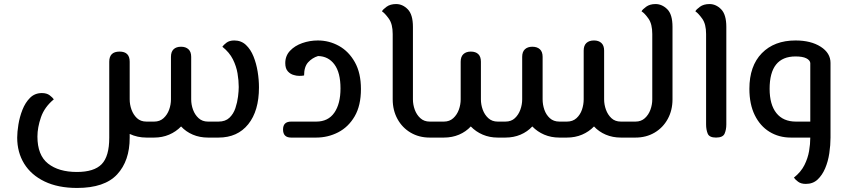

<svg xmlns="http://www.w3.org/2000/svg" viewBox="-20 -680 4192 949"><path d="M361 249Q267 249 200.5 217Q134 185 99.5 129Q65 73 65 0Q65 -27 71 -64.5Q77 -102 91 -137.5Q105 -173 128.5 -196.5Q152 -220 187 -220Q211 -220 225.5 -209Q240 -198 246 -189Q200 -151 182.5 -100.5Q165 -50 165 -5Q165 87 217.5 128.5Q270 170 360 170Q445 170 482.5 131.5Q520 93 520 1V-375Q520 -425 571 -425Q621 -425 621 -375V-189Q621 -163 630 -138Q639 -113 657 -96Q675 -79 704 -79H742Q770 -79 788.5 -96Q807 -113 816 -138Q825 -163 825 -189V-399Q825 -424 838 -436.5Q851 -449 875 -449Q898 -449 911.5 -436.5Q925 -424 925 -399V-189Q925 -163 934 -138Q943 -113 961.5 -96Q980 -79 1008 -79H1060Q1094 -79 1114 -98Q1134 -117 1143.5 -145.5Q1153 -174 1156.5 -202.5Q1160 -231 1160 -250Q1160 -282 1154 -317.5Q1148 -353 1131 -387Q1114 -421 1079 -449Q1085 -458 1099.5 -469Q1114 -480 1138 -480Q1172 -480 1195.5 -458Q1219 -436 1233 -401Q1247 -366 1253.5 -326Q1260 -286 1260 -248Q1260 -132 1207 -66Q1154 0 1060 0H1008Q967 0 933 -14.5Q899 -29 875 -55Q850 -29 816 -14.5Q782 0 742 0H704Q659 0 621 -18V1Q621 115 559 182Q497 249 361 249Z M1419 0Q1379 0 1379 -40Q1379 -79 1419 -79H1543Q1602 -79 1632.5 -123Q1663 -167 1663 -243Q1663 -321 1633 -361.5Q1603 -402 1552 -403Q1523 -394 1503 -372Q1483 -350 1483 -307Q1474 -305 1459.5 -305Q1445 -305 1433 -309Q1416 -313 1403 -327Q1390 -341 1390 -368Q1390 -404 1413.5 -429Q1437 -454 1474 -467Q1511 -480 1551 -480Q1607 -480 1655.5 -453Q1704 -426 1734 -372.5Q1764 -319 1764 -240Q1764 -158 1733 -105Q1702 -52 1651.5 -26Q1601 0 1543 0Z M2104 0Q2051 0 2009.5 -24.5Q1968 -49 1944.5 -92Q1921 -135 1921 -189V-512Q1921 -561 1902 -587.5Q1883 -614 1868 -624Q1872 -633 1890.5 -646.5Q1909 -660 1938 -660Q1970 -660 1995.5 -634Q2021 -608 2021 -547V-189Q2021 -163 2030 -138Q2039 -113 2057.5 -96Q2076 -79 2104 -79H2134Q2146 -79 2150 -68.5Q2154 -58 2154 -40Q2154 -22 2150 -11Q2146 0 2134 0Z M2134 0Q2122 0 2118 -11Q2114 -22 2114 -40Q2114 -58 2118 -68.5Q2122 -79 2134 -79H2174Q2202 -79 2220.5 -96Q2239 -113 2248 -138Q2257 -163 2257 -189V-375Q2257 -400 2270.5 -412.5Q2284 -425 2307 -425Q2331 -425 2344 -412.5Q2357 -400 2357 -375V-189Q2357 -163 2366 -138Q2375 -113 2393.5 -96Q2412 -79 2440 -79H2478Q2507 -79 2525 -96Q2543 -113 2552 -138Q2561 -163 2561 -189V-399Q2561 -424 2574.5 -436.5Q2588 -449 2611 -449Q2635 -449 2648.5 -436.5Q2662 -424 2662 -399V-189Q2662 -163 2670.5 -138Q2679 -113 2697.5 -96Q2716 -79 2745 -79H2782Q2811 -79 2829.5 -96Q2848 -113 2856.5 -138Q2865 -163 2865 -189V-430Q2865 -455 2878.5 -467.5Q2892 -480 2916 -480Q2939 -480 2952.5 -467.5Q2966 -455 2966 -430V-189Q2966 -163 2975 -138Q2984 -113 3002 -96Q3020 -79 3049 -79H3089Q3100 -79 3104.5 -68.5Q3109 -58 3109 -40Q3109 -22 3104.5 -11Q3100 0 3089 0H3049Q3008 0 2974 -14.5Q2940 -29 2916 -55Q2891 -29 2857 -14.5Q2823 0 2782 0H2745Q2704 0 2670 -14.5Q2636 -29 2611 -55Q2587 -29 2553 -14.5Q2519 0 2478 0H2440Q2400 0 2366 -14.5Q2332 -29 2307 -55Q2283 -29 2249 -14.5Q2215 0 2174 0Z M3089 0Q3077 0 3073 -11Q3069 -22 3069 -40Q3069 -58 3073 -68.5Q3077 -79 3089 -79H3121Q3149 -79 3167.5 -96Q3186 -113 3195 -138Q3204 -163 3204 -189V-512Q3204 -561 3185.5 -587.5Q3167 -614 3151 -624Q3155 -633 3173.5 -646.5Q3192 -660 3220 -660Q3252 -660 3278 -634.5Q3304 -609 3304 -547V-189Q3304 -135 3280.5 -92Q3257 -49 3215.5 -24.5Q3174 0 3121 0Z M3519 0Q3486 0 3478 -19.5Q3470 -39 3470 -65V-512Q3470 -561 3451 -587.5Q3432 -614 3417 -624Q3421 -633 3439.5 -646.5Q3458 -660 3487 -660Q3519 -660 3544.5 -634Q3570 -608 3570 -547V-65Q3570 -39 3561.5 -19.5Q3553 0 3519 0Z M3889 0Q3830 0 3783.5 -28.5Q3737 -57 3710.5 -111Q3684 -165 3684 -241Q3684 -354 3745.5 -417Q3807 -480 3912 -480Q3988 -480 4036.5 -449Q4085 -418 4085 -369V0Q4085 37 4079 77.5Q4073 118 4058.5 152Q4044 186 4021 207.5Q3998 229 3963 229Q3939 229 3924.5 218Q3910 207 3904 198Q3939 170 3956 136Q3973 102 3979 67Q3985 32 3985 0ZM3914 -79H3985V-369Q3983 -383 3965 -392Q3947 -401 3912 -401Q3784 -401 3784 -241Q3784 -163 3817.5 -121Q3851 -79 3914 -79Z"/></svg>

Font: El Messiri Medium
Style: Regular
Weight: 500
Designer: Mohamed Gaber
Foundry: Kief Type Foundry
Version: Version 2.020; ttfautohint (v1.8.3)